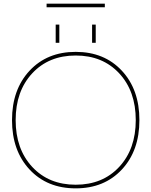

<svg xmlns="http://www.w3.org/2000/svg" viewBox="-20 -1025 832 1055"><path d="M486 -790V-890H506V-790ZM286 -790V-890H306V-790ZM236 -985V-1005H556V-985ZM142.5 -93.5Q46 -197 46 -365Q46 -533 142.5 -636.5Q239 -740 396 -740Q553 -740 649.5 -636.5Q746 -533 746 -365Q746 -197 649.5 -93.5Q553 10 396 10Q239 10 142.5 -93.5ZM157 -108Q248 -10 396 -10Q544 -10 635 -108Q726 -206 726 -365Q726 -524 635 -622Q544 -720 396 -720Q248 -720 157 -622Q66 -524 66 -365Q66 -206 157 -108Z"/></svg>

Font: M PLUS 1p Thin
Style: Regular
Weight: 250
Version: Version 1.062